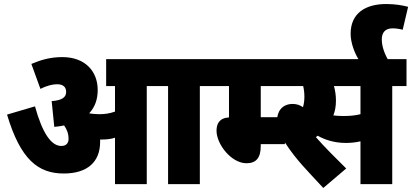

<svg xmlns="http://www.w3.org/2000/svg" viewBox="-20 -916 2050 955"><path d="M478 -210C478 -214 478 -218 478 -222C481 -222 484 -222 486 -222C508 -222 531 -224 552 -231V0H710V-488H816V0H974V-488H1046V-622H508V-488H552V-361C525 -351 500 -348 473 -348C455 -348 439 -350 425 -352L424 -353C451 -382 466 -420 466 -468C466 -563 402 -632 290 -632C228 -632 181 -617 136 -598L181 -474C211 -489 240 -497 264 -497C294 -497 309 -483 309 -459C309 -432 289 -417 237 -413L250 -285C267 -286 283 -289 299 -292C313 -272 321 -251 321 -225C321 -205 310 -190 285 -190C235 -190 191 -253 154 -387L15 -346C82 -122 170 -53 297 -53C414 -53 478 -110 478 -210Z M1277 -333V-488H1402V-622H1033V-488H1119V-332C1070 -329 1057 -299 1057 -266C1057 -198 1131 -104 1206 -104C1254 -104 1277 -131 1277 -190V-199H1397V-333Z M1931 -488H2002V-622H1336V-488H1488C1492 -471 1494 -453 1494 -435C1494 -417 1492 -400 1487 -383C1472 -393 1456 -399 1436 -399C1382 -399 1358 -360 1358 -317C1358 -282 1372 -244 1400 -203C1455 -119 1507 -69 1588 19L1702 -78C1653 -126 1593 -186 1551 -234C1554 -236 1557 -238 1560 -241C1595 -221 1643 -205 1700 -205C1722 -205 1747 -207 1773 -213V0H1931ZM1687 -339C1668 -339 1653 -340 1638 -342C1646 -362 1651 -386 1651 -415C1651 -443 1647 -467 1641 -488H1773V-348C1744 -341 1720 -339 1687 -339Z M1767 -615H1912C1897 -641 1879 -680 1879 -720C1879 -753 1895 -775 1933 -775C1950 -775 1969 -772 1983 -768L2010 -882C1985 -889 1947 -896 1901 -896C1800 -896 1724 -852 1724 -748C1724 -703 1744 -650 1767 -615Z"/></svg>

Font: Noto Sans Condensed Black
Style: Italic
Weight: 900
Width: 3
Italic angle: -12°
Designer: Monotype Design Team
Foundry: Monotype Imaging Inc.
Version: Version 2.013